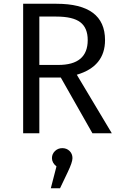

<svg xmlns="http://www.w3.org/2000/svg" viewBox="-20 -708 641 1020"><path d="M388 -311 574 0H471L303 -296H189V0H103V-688H280Q538 -688 538 -495Q538 -355 388 -311ZM189 -363H290Q446 -363 446 -495Q446 -560 406.5 -590Q367 -620 279 -620H189ZM365 132Q365 154 340 206L299 292H250L280 176Q256 157 256 132Q256 110 272 94.5Q288 79 311 79Q334 79 349.5 94Q365 109 365 132Z"/></svg>

Font: FiraGO Book
Style: Regular
Weight: 350
Designer: bBox Type
Foundry: bBox Type GmbH
Version: Version 1.001;PS 001.001;hotconv 1.0.88;makeotf.lib2.5.64775